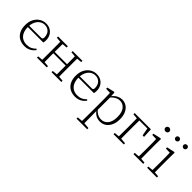

<svg xmlns="http://www.w3.org/2000/svg" viewBox="119 -1765 3064 3064"><g transform="rotate(45 1651.0 -233.5)"><path d="M280 13Q213 13 161.5 -14.5Q110 -42 80.5 -97.5Q51 -153 51 -235Q51 -313 81 -370Q111 -427 161 -458.5Q211 -490 272 -490Q330 -490 372 -465Q414 -440 437 -397Q460 -354 460 -300Q460 -282 458 -267.5Q456 -253 453 -242H79V-272H379Q397 -273 403 -284Q409 -295 409 -315Q409 -355 393 -387.5Q377 -420 346.5 -439.5Q316 -459 272 -459Q225 -459 187 -432.5Q149 -406 126.5 -358Q104 -310 104 -245Q104 -172 128 -123.5Q152 -75 193.5 -51.5Q235 -28 290 -28Q340 -28 378 -45.5Q416 -63 446 -96L463 -81Q443 -53 416.5 -32Q390 -11 356.5 1Q323 13 280 13Z M635 0Q636 -25 636.5 -62.5Q637 -100 637 -140Q637 -180 637 -212V-265Q637 -297 637 -337Q637 -377 636.5 -415Q636 -453 635 -477H690Q689 -452 688.5 -414.5Q688 -377 687.5 -336Q687 -295 687 -259V-239Q687 -194 687.5 -148Q688 -102 688.5 -63.5Q689 -25 690 0ZM964 0Q965 -26 965.5 -64Q966 -102 966 -148Q966 -194 966 -239V-259Q966 -295 966 -335.5Q966 -376 965.5 -414.5Q965 -453 964 -477H1019Q1018 -453 1017.5 -415Q1017 -377 1017 -337Q1017 -297 1017 -265V-212Q1017 -180 1017 -140Q1017 -100 1017.5 -62.5Q1018 -25 1019 0ZM552 0V-28L655 -37H671L773 -28V0ZM552 -449V-477H773V-449L671 -440H655ZM881 0V-28L984 -37H1000L1102 -28V0ZM881 -449V-477H1102V-449L1000 -440H984ZM664 -234V-265H989V-234Z M1422 13Q1355 13 1303.5 -14.5Q1252 -42 1222.5 -97.5Q1193 -153 1193 -235Q1193 -313 1223 -370Q1253 -427 1303 -458.5Q1353 -490 1414 -490Q1472 -490 1514 -465Q1556 -440 1579 -397Q1602 -354 1602 -300Q1602 -282 1600 -267.5Q1598 -253 1595 -242H1221V-272H1521Q1539 -273 1545 -284Q1551 -295 1551 -315Q1551 -355 1535 -387.5Q1519 -420 1488.5 -439.5Q1458 -459 1414 -459Q1367 -459 1329 -432.5Q1291 -406 1268.5 -358Q1246 -310 1246 -245Q1246 -172 1270 -123.5Q1294 -75 1335.5 -51.5Q1377 -28 1432 -28Q1482 -28 1520 -45.5Q1558 -63 1588 -96L1605 -81Q1585 -53 1558.5 -32Q1532 -11 1498.5 1Q1465 13 1422 13Z M1687 242V214L1793 204H1809L1928 214V242ZM1774 242Q1775 212 1775.5 175.5Q1776 139 1776.5 100.5Q1777 62 1777 29V-259Q1777 -291 1776.5 -320Q1776 -349 1775.5 -375.5Q1775 -402 1774 -426L1684 -429V-456L1806 -485L1820 -479L1825 -394L1827 -391V-79L1825 -73L1826 30Q1826 63 1826.5 101Q1827 139 1827 176Q1827 213 1828 242ZM1981 13Q1951 13 1923 4.5Q1895 -4 1869 -23Q1843 -42 1819 -74H1803L1811 -113Q1852 -66 1889.5 -45.5Q1927 -25 1972 -25Q2016 -25 2052 -47.5Q2088 -70 2109.5 -117.5Q2131 -165 2131 -240Q2131 -344 2087 -398Q2043 -452 1975 -452Q1948 -452 1921 -442.5Q1894 -433 1867 -412Q1840 -391 1810 -356L1803 -394H1818Q1843 -428 1870.5 -448.5Q1898 -469 1928 -479.5Q1958 -490 1988 -490Q2046 -490 2090.5 -459.5Q2135 -429 2160 -374Q2185 -319 2185 -243Q2185 -164 2159 -107Q2133 -50 2087.5 -18.5Q2042 13 1981 13Z M2363 0Q2364 -25 2364.5 -62.5Q2365 -100 2365.5 -140Q2366 -180 2366 -212V-260Q2366 -295 2365.5 -335.5Q2365 -376 2364.5 -414.5Q2364 -453 2363 -477H2418Q2417 -453 2416.5 -414.5Q2416 -376 2416 -335.5Q2416 -295 2416 -260V-212Q2416 -180 2416 -140Q2416 -100 2416.5 -62.5Q2417 -25 2418 0ZM2393 -446V-477H2647L2655 -314H2622L2592 -472L2623 -446ZM2280 0V-28L2382 -37H2398L2512 -28V0ZM2280 -449V-477H2391V-440H2384Z M2730 0V-28L2835 -37H2850L2950 -28V0ZM2815 0Q2816 -25 2816.5 -62.5Q2817 -100 2817.5 -140Q2818 -180 2818 -212V-261Q2818 -308 2817.5 -349Q2817 -390 2815 -426L2725 -429V-456L2856 -485L2870 -479L2868 -359V-212Q2868 -180 2868.5 -140Q2869 -100 2869.5 -62.5Q2870 -25 2870 0ZM2836 -616Q2818 -616 2804 -628.5Q2790 -641 2790 -660Q2790 -679 2804 -691.5Q2818 -704 2836 -704Q2854 -704 2868 -691.5Q2882 -679 2882 -660Q2882 -641 2868 -628.5Q2854 -616 2836 -616Z M3055 -628Q3038 -628 3026 -639.5Q3014 -651 3014 -669Q3014 -687 3026 -698Q3038 -709 3055 -709Q3071 -709 3083.5 -698Q3096 -687 3096 -669Q3096 -651 3083.5 -639.5Q3071 -628 3055 -628ZM3232 -628Q3216 -628 3203.5 -639.5Q3191 -651 3191 -669Q3191 -687 3203.5 -698Q3216 -709 3232 -709Q3249 -709 3261 -698Q3273 -687 3273 -669Q3273 -651 3261 -639.5Q3249 -628 3232 -628ZM3038 0V-28L3143 -37H3158L3258 -28V0ZM3123 0Q3124 -25 3124.5 -62.5Q3125 -100 3125.5 -140Q3126 -180 3126 -212V-261Q3126 -308 3125.5 -349Q3125 -390 3123 -426L3033 -429V-456L3164 -485L3178 -479L3176 -359V-212Q3176 -180 3176.5 -140Q3177 -100 3177.5 -62.5Q3178 -25 3178 0Z"/></g></svg>

Font: Source Serif 4 18pt Light
Style: Regular
Weight: 300
Designer: Frank Grießhammer
Foundry: Adobe Systems Incorporated
Version: Version 4.004;hotconv 1.0.116;makeotfexe 2.5.65601